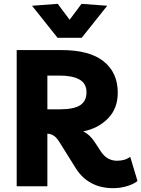

<svg xmlns="http://www.w3.org/2000/svg" viewBox="-20 -971 737 1001"><path d="M659 -153 697 -27Q675 -10 640.5 0Q606 10 570 10Q505 10 456 -16.5Q407 -43 375 -94L290 -230Q275 -254 260.5 -263.5Q246 -273 227 -274V0H67V-710H300Q447 -710 520.5 -651Q594 -592 594 -488Q594 -406 543.5 -354Q493 -302 414 -286Q447 -270 472 -233L506 -181Q538 -133 590 -133Q609 -133 626 -137.5Q643 -142 659 -153ZM291 -577H227V-401H290Q365 -401 398 -422.5Q431 -444 431 -490Q431 -536 394 -556.5Q357 -577 291 -577ZM280 -774 147 -941 281 -951 343 -868 405 -951 539 -941 406 -774Z"/></svg>

Font: Livvic
Style: Bold
Weight: 700
Designer: Jacques Le Bailly, Baron von Fonthausen
Version: Version 1.001; ttfautohint (v1.8.2)